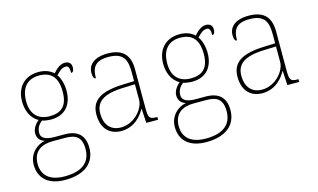

<svg xmlns="http://www.w3.org/2000/svg" viewBox="-93 -834 2239 1350"><g transform="rotate(-15 1027.0 -158.5)"><path d="M237 240C384 240 458 170 458 65C458 -27 408 -71 313 -71H244C190 -71 144 -82 144 -126C144 -164 163 -188 186 -206C196 -200 234 -196 250 -196C354 -196 407 -264 407 -364C407 -417 391 -460 373 -485C398 -510 415 -529 445 -529C463 -529 471 -514 471 -476C485 -476 492 -490 492 -513C492 -537 478 -557 445 -557C406 -557 376 -523 358 -503C334 -526 298 -542 250 -542C144 -542 85 -470 85 -372C85 -311 106 -247 164 -216C148 -204 116 -170 116 -132C116 -93 138 -72 168 -63C111 -53 49 -2 49 80C49 179 115 240 237 240ZM247 -221C169 -221 113 -265 113 -364C113 -472 169 -517 247 -517C331 -517 379 -472 379 -365C379 -258 329 -221 247 -221ZM241 215C118 215 77 152 77 82C77 -11 140 -46 220 -46H311C388 -46 430 -21 430 66C430 162 367 215 241 215Z M707 10C805 10 859 -61 882 -104H884L890 0H976V-20H969C915 -20 911 -35 911 -110V-386C911 -481 869 -542 752 -542C637 -542 608 -482 608 -441C608 -409 615 -395 629 -395C629 -471 653 -517 752 -517C865 -517 883 -456 883 -371V-306L800 -303C639 -297 566 -251 566 -146C566 -39 628 10 707 10ZM711 -15C627 -15 594 -77 594 -145C594 -225 641 -275 797 -280L883 -283V-170C883 -104 808 -15 711 -15Z M1264 240C1411 240 1485 170 1485 65C1485 -27 1435 -71 1340 -71H1271C1217 -71 1171 -82 1171 -126C1171 -164 1190 -188 1213 -206C1223 -200 1261 -196 1277 -196C1381 -196 1434 -264 1434 -364C1434 -417 1418 -460 1400 -485C1425 -510 1442 -529 1472 -529C1490 -529 1498 -514 1498 -476C1512 -476 1519 -490 1519 -513C1519 -537 1505 -557 1472 -557C1433 -557 1403 -523 1385 -503C1361 -526 1325 -542 1277 -542C1171 -542 1112 -470 1112 -372C1112 -311 1133 -247 1191 -216C1175 -204 1143 -170 1143 -132C1143 -93 1165 -72 1195 -63C1138 -53 1076 -2 1076 80C1076 179 1142 240 1264 240ZM1274 -221C1196 -221 1140 -265 1140 -364C1140 -472 1196 -517 1274 -517C1358 -517 1406 -472 1406 -365C1406 -258 1356 -221 1274 -221ZM1268 215C1145 215 1104 152 1104 82C1104 -11 1167 -46 1247 -46H1338C1415 -46 1457 -21 1457 66C1457 162 1394 215 1268 215Z M1734 10C1832 10 1886 -61 1909 -104H1911L1917 0H2003V-20H1996C1942 -20 1938 -35 1938 -110V-386C1938 -481 1896 -542 1779 -542C1664 -542 1635 -482 1635 -441C1635 -409 1642 -395 1656 -395C1656 -471 1680 -517 1779 -517C1892 -517 1910 -456 1910 -371V-306L1827 -303C1666 -297 1593 -251 1593 -146C1593 -39 1655 10 1734 10ZM1738 -15C1654 -15 1621 -77 1621 -145C1621 -225 1668 -275 1824 -280L1910 -283V-170C1910 -104 1835 -15 1738 -15Z"/></g></svg>

Font: Noto Serif Gurmukhi Thin
Style: Regular
Weight: 100
Designer: Vaibhav Singh and the Monotype Design Team
Foundry: Monotype Imaging Inc.
Version: Version 2.004